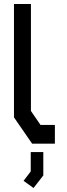

<svg xmlns="http://www.w3.org/2000/svg" viewBox="-20 -720 335 962"><path d="M141 0 50 -132V-700H135V-164L183 -94H255V0ZM98 186 134 139V42H197V159L148 222Z"/></svg>

Font: Turret Road
Style: Bold
Weight: 700
Designer: Noponies
Foundry: Noponies
Version: Version 1.001; ttfautohint (v1.8)